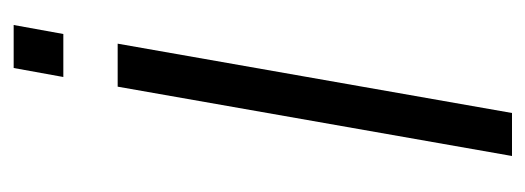

<svg xmlns="http://www.w3.org/2000/svg" viewBox="-270 -518 788 288"><g transform="rotate(-90 124.0 -374.0)"><path d="M34 0H98.5L202.5 -591.5H138ZM166 -747.5 152.5 -673H217L230.5 -747.5Z"/></g></svg>

Font: Anybody SemiExpanded Light
Style: Italic
Weight: 300
Width: 6
Italic angle: -10°
Version: Version 1.113;gftools[0.9.25]